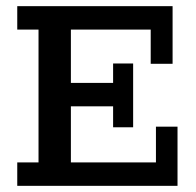

<svg xmlns="http://www.w3.org/2000/svg" viewBox="-20 -603 636 623"><path d="M36 0V-76H105V-507H36V-583H540V-396H469V-507H210V-334H347V-397H412V-190H347V-258H210V-76H486V-192H556V0Z"/></svg>

Font: Rokkitt Medium
Style: Regular
Weight: 500
Version: Version 3.103